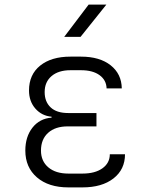

<svg xmlns="http://www.w3.org/2000/svg" viewBox="-20 -805 640 834"><path d="M338 9H277Q191 9 140.5 -34.5Q90 -78 90 -151Q90 -211 121 -250.5Q152 -290 204 -294V-298Q161 -302 133.5 -333.5Q106 -365 106 -412Q106 -481 154.5 -520Q203 -559 286 -559H332Q413 -559 460.5 -521.5Q508 -484 509 -421H443Q442 -457 412.5 -478.5Q383 -500 332 -500H286Q234 -500 204 -474.5Q174 -449 174 -405Q174 -363 200 -338.5Q226 -314 276 -314H399V-256H274Q220 -256 189 -228Q158 -200 158 -151Q158 -105 190 -78Q222 -51 277 -51H338Q393 -51 425 -74Q457 -97 457 -135H523Q523 -69 473 -30Q423 9 338 9ZM259 -645 365 -785H442L330 -645Z"/></svg>

Font: JetBrains Mono NL ExtraLight
Style: Regular
Weight: 200
Designer: Philipp Nurullin, Konstantin Bulenkov
Foundry: JetBrains
Version: Version 2.304; ttfautohint (v1.8.4.7-5d5b)